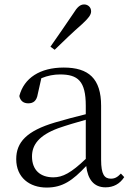

<svg xmlns="http://www.w3.org/2000/svg" viewBox="-20 -830 591 864"><path d="M207 -620 226 -606C268 -647 310 -687 350 -722C378 -748 390 -763 390 -779C390 -799 374 -810 359 -810C341 -810 328 -799 309 -768C276 -719 242 -670 207 -620ZM455 13C490 13 519 -2 539 -33L524 -49C508 -32 496 -26 479 -26C450 -26 435 -45 435 -111V-354C435 -476 379 -526 267 -526C160 -526 88 -479 67 -398C71 -377 85 -365 107 -365C130 -365 145 -376 150 -407L166 -478C195 -490 223 -495 250 -495C330 -495 366 -466 366 -354V-316C321 -305 272 -292 228 -279C100 -241 53 -190 53 -114C53 -31 113 14 190 14C262 14 307 -18 368 -83C375 -23 402 13 455 13ZM366 -115C300 -52 262 -32 220 -32C162 -32 124 -64 124 -126C124 -179 156 -221 242 -253C279 -266 323 -279 366 -291Z"/></svg>

Font: Noto Serif SC Light
Style: Regular
Weight: 300
Designer: Ryoko NISHIZUKA 西塚涼子 (kana & ideographs); Frank Grießhammer (Latin, Greek & Cyrillic); Wenlong ZHANG 张文龙 (bopomofo); San
Foundry: Adobe
Version: Version 2.001;hotconv 1.1.0;makeotfexe 2.6.0